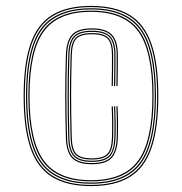

<svg xmlns="http://www.w3.org/2000/svg" viewBox="-20 -625 616 650"><path d="M288 5Q206.8 5 156.5 -25.9Q106.2 -56.8 83.1 -124Q60 -191.2 60 -300Q60 -409 83.1 -476.1Q106.2 -543.2 156.5 -574.1Q206.8 -605 288 -605Q369.5 -605 419.6 -574.1Q469.8 -543.2 492.9 -476.1Q516 -409 516 -300Q516 -191.2 492.9 -124Q469.8 -56.8 419.6 -25.9Q369.5 5 288 5ZM288 1Q368 1 417.4 -29.5Q466.8 -60 489.4 -126.2Q512 -192.5 512 -300Q512 -407.5 489.4 -473.8Q466.8 -540 417.4 -570.5Q368 -601 288 -601Q208 -601 158.6 -570.5Q109.2 -540 86.6 -473.8Q64 -407.5 64 -300Q64 -192.5 86.6 -126.2Q109.2 -60 158.6 -29.5Q208 1 288 1ZM288 -3Q170 -3 119 -71.9Q68 -140.8 68 -300Q68 -459.2 119 -528.1Q170 -597 288 -597Q406 -597 457 -528.1Q508 -459.2 508 -300Q508 -140.8 457 -71.9Q406 -3 288 -3ZM288 -7Q403.8 -7 453.9 -75Q504 -143 504 -300Q504 -457 453.9 -525Q403.8 -593 288 -593Q172.2 -593 122.1 -525Q72 -457 72 -300Q72 -143 122.1 -75Q172.2 -7 288 -7ZM288 -11Q174.5 -11 125.2 -78.1Q76 -145.2 76 -300Q76 -455 125.2 -522Q174.5 -589 288 -589Q401.8 -589 450.9 -522Q500 -455 500 -300Q500 -145.2 450.9 -78.1Q401.8 -11 288 -11ZM288 -15Q399.5 -15 447.8 -81.2Q496 -147.5 496 -300Q496 -452.8 447.8 -518.9Q399.5 -585 288 -585Q176.8 -585 128.4 -518.9Q80 -452.8 80 -300Q80 -147.5 128.4 -81.2Q176.8 -15 288 -15ZM291 -69Q243.8 -69 224 -90Q204.2 -111 203 -159Q200.8 -236.2 200.8 -302.2Q200.8 -368.2 203 -438Q204.5 -486.8 224.1 -507.9Q243.8 -529 291 -529Q338.2 -529 358.6 -507.9Q379 -486.8 379 -438Q379 -417 378.9 -391.5Q378.8 -366 378 -334H374Q374.8 -366 374.9 -391.5Q375 -417 375 -438Q375 -485 355.8 -505Q336.5 -525 291 -525Q246 -525 227.2 -505.2Q208.5 -485.5 207 -438Q204.8 -368.2 204.8 -302.2Q204.8 -236.2 207 -159Q208.2 -112.2 227.1 -92.6Q246 -73 291 -73Q335.8 -73 354.6 -92.4Q373.5 -111.8 375 -159.2Q375.8 -180.8 375.6 -206.9Q375.5 -233 374 -265H378Q379.5 -233.2 379.6 -207Q379.8 -180.8 379 -159Q377.5 -111 357.9 -90Q338.2 -69 291 -69ZM291 -77Q247.5 -77 229.9 -95.5Q212.2 -114 211 -159.2Q208.8 -236.2 208.8 -302.2Q208.8 -368.2 211 -437.8Q212.5 -484 230 -502.5Q247.5 -521 291 -521Q334.8 -521 352.9 -502.2Q371 -483.5 371 -438Q371 -417 370.9 -391.5Q370.8 -366 370 -334H366Q366.8 -366 366.9 -391.4Q367 -416.8 367 -438Q367 -482 350.1 -499.5Q333.2 -517 291 -517Q249.2 -517 232.9 -499.6Q216.5 -482.2 215 -437.8Q212.8 -368 212.8 -302.2Q212.8 -236.5 215 -159.2Q216.2 -115.5 232.8 -98.2Q249.2 -81 291 -81Q332.5 -81 349.1 -98.1Q365.8 -115.2 367 -159.5Q367.8 -181 367.6 -207Q367.5 -233 366 -265H370Q371.2 -233 371.6 -207.1Q372 -181.2 371 -159.2Q369.2 -113.5 351.8 -95.2Q334.2 -77 291 -77ZM291 -85Q251 -85 235.6 -101.1Q220.2 -117.2 219 -159.2Q216.8 -236.5 216.8 -302.2Q216.8 -368 219 -437.8Q220.2 -480.2 235.6 -496.6Q251 -513 291 -513Q331.5 -513 347.2 -496.6Q363 -480.2 363 -438Q363 -416.8 362.9 -391.4Q362.8 -366 362 -334H358Q358.8 -366 358.9 -391.4Q359 -416.8 359 -438Q359 -478.5 344.4 -493.8Q329.8 -509 291 -509Q252.8 -509 238.5 -493.9Q224.2 -478.8 223 -437.8Q220.8 -368 220.8 -302.2Q220.8 -236.5 223 -159.2Q224.2 -119 238.5 -104Q252.8 -89 291 -89Q329 -89 343.4 -104Q357.8 -119 359 -159.8Q359.8 -181.2 359.6 -207Q359.5 -232.8 358 -265H362Q363.5 -232.8 363.6 -206.9Q363.8 -181 363 -159.5Q361.8 -117 346.1 -101Q330.5 -85 291 -85Z"/></svg>

Font: Big Shoulders Inline Thin
Style: Regular
Weight: 100
Designer: Patric King
Foundry: XO Type Co
Version: Version 2.002